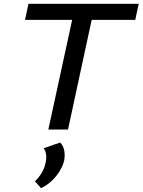

<svg xmlns="http://www.w3.org/2000/svg" viewBox="-20 -678 746 1005"><path d="M233 0 376 -658H478L336 0ZM111 -574 129 -658H706L688 -574ZM195 307 163 271Q184 251 199 225.5Q214 200 219 172Q224 149 221 129Q218 109 208 98L295 68Q311 84 316 108.5Q321 133 316 162Q310 188 293 216.5Q276 245 251 268.5Q226 292 195 307Z"/></svg>

Font: Ysabeau Office SemiBold
Style: Italic
Weight: 600
Italic angle: -12°
Designer: Christian Thalmann (Catharsis Fonts)
Version: Version 2.001;gftools[0.9.30]; featfreeze: tnum,lnum,ss02